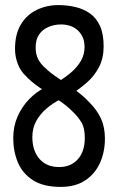

<svg xmlns="http://www.w3.org/2000/svg" viewBox="-20 -726 458 754"><path d="M218 8Q151 8 110 -18Q69 -44 50.5 -87.5Q32 -131 32 -184Q32 -230 49 -268.5Q66 -307 94.5 -336.5Q123 -366 158 -383L210 -406Q238 -423 261 -443Q284 -463 298 -487.5Q312 -512 312 -541Q312 -565 304 -581.5Q296 -598 283 -609Q270 -620 253.5 -625Q237 -630 220 -630Q193 -630 170 -620Q147 -610 133.5 -590.5Q120 -571 120 -539Q120 -513 130 -493.5Q140 -474 159 -458Q176 -441 207.5 -420Q239 -399 273 -374.5Q307 -350 332 -323Q361 -294 376.5 -260.5Q392 -227 392 -182Q392 -129 372.5 -86Q353 -43 314.5 -17.5Q276 8 218 8ZM212 -70Q258 -70 285.5 -100.5Q313 -131 313 -184Q313 -225 299 -247Q285 -269 268 -285Q242 -312 206.5 -335Q171 -358 137 -381Q103 -404 80 -429Q60 -448 49.5 -476Q39 -504 39 -534Q39 -592 62 -630Q85 -668 124 -687Q163 -706 209 -706Q244 -706 276 -698.5Q308 -691 333 -673.5Q358 -656 372.5 -624.5Q387 -593 387 -544Q387 -498 369 -463Q351 -428 323 -403.5Q295 -379 266 -360L219 -337Q189 -322 163.5 -300.5Q138 -279 122.5 -251Q107 -223 107 -188Q107 -134 135 -102Q163 -70 212 -70Z"/></svg>

Font: Yanone Kaffeesatz ExtraLight
Style: Regular
Weight: 400
Version: Version 2.003